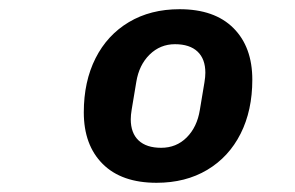

<svg xmlns="http://www.w3.org/2000/svg" viewBox="-20 -730 640 417"><path d="M162 -486Q162 -553 187.5 -603.5Q213 -654 260 -682Q307 -710 370 -710Q446 -710 487 -669Q528 -628 528 -557Q528 -490 502.5 -439.5Q477 -389 430 -361Q383 -333 320 -333Q244 -333 203 -374Q162 -415 162 -486ZM414 -491 424 -551Q426 -563 426 -572Q426 -602 409 -618Q392 -634 360 -634Q328 -634 305 -611.5Q282 -589 276 -552L266 -492Q264 -480 264 -471Q264 -441 281 -425Q298 -409 330 -409Q363 -409 385.5 -431.5Q408 -454 414 -491Z"/></svg>

Font: iA Writer Mono V
Style: Regular
Weight: 400
Italic angle: -9.5°
Designer: Mike Abbink, Paul van der Laan, Pieter van Rosmalen
Foundry: Bold Monday
Version: Version 2.000